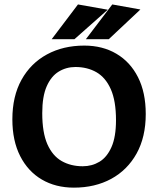

<svg xmlns="http://www.w3.org/2000/svg" viewBox="-20 -833 742 868"><path d="M314 15.3Q231.7 15.3 169.2 -21.3Q106.6 -57.9 71.3 -127.2Q35.9 -196.5 35.9 -293.5Q35.9 -398 77.4 -472.6Q118.9 -547.2 192.3 -587Q265.7 -626.9 361 -626.9Q443.7 -626.9 506.2 -590Q568.8 -553.2 603.8 -484.1Q638.9 -415 638.9 -317.5Q638.9 -213.5 597.5 -138.9Q556 -64.3 482.9 -24.5Q409.7 15.3 314 15.3ZM354 -81.4Q395.7 -81.4 429.6 -101.7Q463.5 -122 484 -168.1Q504.4 -214.2 504.4 -289.5Q504.4 -376.9 480.9 -429.8Q457.4 -482.6 416.1 -506.4Q374.8 -530.1 321 -530.1Q279.7 -530.1 245.5 -509.3Q211.3 -488.5 191.1 -442.7Q171 -396.9 171 -321.5Q171 -233.7 194.2 -181Q217.5 -128.4 258.8 -104.9Q300.1 -81.4 354 -81.4ZM213.7 -655.9 332.5 -812.9 467 -789.1 316.7 -655.9ZM368.3 -655.9 487.6 -812.9 614.7 -790.1 471.8 -655.9Z"/></svg>

Font: Ancizar Sans Thin
Style: Regular
Weight: 100
Designer: Cesar Puertas, Viviana Monsalve, Julian Moncada, Julian Prieto, Jose Castro, Mariel Hernandez, Felipe Aragon, Sara Alarc
Version: Version 8.100